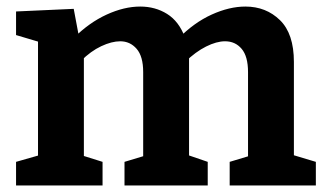

<svg xmlns="http://www.w3.org/2000/svg" viewBox="-20 -566 994 586"><path d="M544 -453 524 -448Q572 -497 626 -521.5Q680 -546 729 -546Q792 -546 834.5 -504.5Q877 -463 877 -377V-76L864 -96L944 -72V0H681V-72L754 -94L737 -73V-346Q737 -394 717.5 -417Q698 -440 667 -440Q641 -440 609 -424Q577 -408 545 -377L555 -408Q557 -400 557 -393.5Q557 -387 557 -382V-76L544 -96L614 -72V0H360V-72L433 -94L417 -73V-346Q417 -394 397 -417Q377 -440 347 -440Q321 -440 289 -425Q257 -410 227 -380L236 -401V-73L223 -94L293 -72V0H29V-72L113 -96L96 -76V-457L113 -434L29 -459V-531L205 -539L223 -443L205 -450Q252 -497 305.5 -521.5Q359 -546 408 -546Q454 -546 490 -523.5Q526 -501 544 -453Z"/></svg>

Font: Bitter Thin
Style: Bold
Weight: 700
Version: Version 3.021